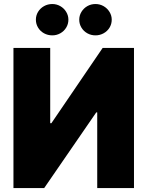

<svg xmlns="http://www.w3.org/2000/svg" viewBox="-20 -949 744 969"><path d="M233.4 -707V-327.1H239.3L498 -707H656.2V0H470.7V-381.8H465.8L203.1 0H47.9V-707ZM161.1 -849.6Q161.1 -871.1 172.1 -889.2Q183.1 -907.2 202.1 -918Q221.2 -928.7 244.1 -928.7Q265.6 -928.7 284.4 -918Q303.2 -907.2 314.2 -888.9Q325.2 -870.6 325.2 -849.6Q325.2 -828.1 314.2 -809.8Q303.2 -791.5 284.4 -781Q265.6 -770.5 244.1 -770.5Q221.2 -770.5 202.1 -781Q183.1 -791.5 172.1 -809.8Q161.1 -828.1 161.1 -849.6ZM379.9 -849.6Q379.9 -870.6 390.9 -888.9Q401.9 -907.2 420.7 -918Q439.5 -928.7 461.9 -928.7Q483.9 -928.7 502.7 -918Q521.5 -907.2 532.7 -888.9Q543.9 -870.6 543.9 -849.6Q543.9 -828.1 533 -809.8Q522 -791.5 502.9 -781Q483.9 -770.5 461.9 -770.5Q439.5 -770.5 420.7 -781Q401.9 -791.5 390.9 -809.8Q379.9 -828.1 379.9 -849.6Z"/></svg>

Font: Pretendard JP Black
Style: Regular
Weight: 900
Designer: Base glyphs from Inter by Rasmus Andersson; Hangeul glyphs from Noto Sans CJK(Source Han Sans) by Jang Soo-young and Kan
Foundry: Kil Hyung-jin
Version: Version 1.309